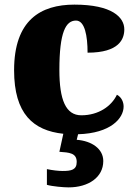

<svg xmlns="http://www.w3.org/2000/svg" viewBox="-20 -571 593 831"><path d="M486 -161C463 -112 407 -72 332 -72C265 -72 237 -138 237 -268C237 -433 265 -482 309 -482C347 -482 359 -416 359 -343C497 -343 518 -403 518 -444C518 -496 465 -551 302 -551C156 -551 41 -484 41 -267C41 -78 124 -6 254 8L237 86C280 89 312 91 312 130C312 164 289 169 251 169C233 169 207 166 183 161V229C207 236 256 240 277 240C362 240 427 197 427 126C427 73 377 39 312 34L318 10C459 6 515 -59 515 -110C515 -128 507 -150 486 -161Z"/></svg>

Font: UArctic Serif Black
Style: Regular
Weight: 900
Designer: Customization by Puisto advertising & original work Monotype Design Team
Foundry: Monotype Imaging Inc.
Version: Version 2.004